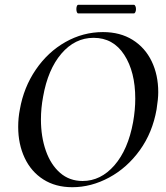

<svg xmlns="http://www.w3.org/2000/svg" viewBox="-20 -770 694 802"><path d="M56 -240Q56 -278 63 -313Q79 -405 129.5 -479Q180 -553 253.5 -594.5Q327 -636 410 -636Q482 -636 534 -603.5Q586 -571 613.5 -514Q641 -457 641 -385Q641 -357 634 -313Q617 -216 564 -142.5Q511 -69 436 -28.5Q361 12 282 12Q212 12 161 -20.5Q110 -53 83 -110.5Q56 -168 56 -240ZM536 -260Q545 -311 545 -358Q545 -470 499 -541Q453 -612 371 -612Q293 -612 236.5 -546Q180 -480 160 -366Q151 -318 151 -271Q151 -199 171.5 -140.5Q192 -82 231 -48Q270 -14 325 -14Q401 -14 458 -79.5Q515 -145 536 -260ZM299 -732Q299 -739 301 -744.5Q303 -750 307 -750H539Q543 -750 545.5 -744.5Q548 -739 548 -732Q548 -725 545.5 -719.5Q543 -714 539 -714H307Q303 -714 301 -719.5Q299 -725 299 -732Z"/></svg>

Font: Cormorant Garamond SemiBold
Style: Italic
Weight: 600
Italic angle: -10°
Designer: Christian Thalmann (Catharsis Fonts)
Foundry: Catharsis Fonts
Version: Version 4.000